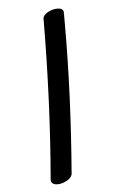

<svg xmlns="http://www.w3.org/2000/svg" viewBox="-57 -872 584 915"><g transform="rotate(-5 235.0 -414.0)"><path d="M181 3Q166 3 157.5 -3.5Q149 -10 150 -23Q181 -387 183 -788Q183 -805 206 -818Q229 -831 252 -831Q282 -831 282 -809V-753Q282 -416 252 -43Q251 -24 227.5 -10.5Q204 3 181 3Z"/></g></svg>

Font: Sedgwick Ave
Style: Regular
Weight: 400
Designer: Kevin Burke, Pedro Vergani
Foundry: Google, Inc.
Version: Version 1.000